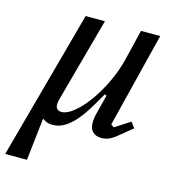

<svg xmlns="http://www.w3.org/2000/svg" viewBox="-157 -606 803 895"><g transform="rotate(15 244.0 -159.0)"><path d="M146 -518H239L127 -108Q124 -96 124 -86Q124 -57 153 -57Q178 -57 210.5 -83Q243 -109 275 -152.5Q307 -196 334.5 -252.5Q362 -309 377 -369L413 -518H506L392 -61L407 -51L480 -98L500 -71L445 -26Q418 -3 400.5 4.5Q383 12 363 12Q336 12 321 -3Q306 -18 306 -46Q306 -57 307.5 -69Q309 -81 314 -99L336 -185L327 -189Q304 -148 281.5 -111.5Q259 -75 235 -47.5Q211 -20 184.5 -4Q158 12 127 12Q99 12 82 -3H78L55 200H-50Z"/></g></svg>

Font: IBM Plex Serif Text
Style: Italic
Weight: 450
Italic angle: -14°
Designer: Mike Abbink, Paul van der Laan, Pieter van Rosmalen
Foundry: Bold Monday
Version: Version 3.001